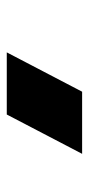

<svg xmlns="http://www.w3.org/2000/svg" viewBox="136 -222 268 581"><g transform="rotate(-90 270.5 69.0)"><path d="M403 -45 284 183H96L215 -45Z"/></g></svg>

Font: Geostar Fill
Style: Regular
Weight: 400
Designer: Joe Prince
Foundry: Joe Prince
Version: Version 1.002